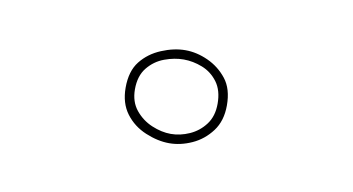

<svg xmlns="http://www.w3.org/2000/svg" viewBox="-29 -381 336 183"><g transform="rotate(10 139.0 -289.0)"><path d="M140 -334Q151 -334 162 -329Q173 -324 180.5 -314.5Q188 -305 188 -289Q188 -274 180.5 -264Q173 -254 162 -249Q151 -244 140 -244Q129 -244 117 -249Q105 -254 97.5 -264Q90 -274 90 -289Q90 -305 97.5 -314.5Q105 -324 117 -329Q129 -334 140 -334ZM140 -253Q149 -253 158 -257Q167 -261 173 -269Q179 -277 179 -289Q179 -302 173 -310Q167 -318 158 -321.5Q149 -325 140 -325Q131 -325 121.5 -321.5Q112 -318 105.5 -310Q99 -302 99 -289Q99 -277 105.5 -269Q112 -261 121.5 -257Q131 -253 140 -253Z"/></g></svg>

Font: Kalnia Glaze Thin
Style: Regular
Weight: 100
Designer: Frida Medrano
Foundry: Frida Medrano
Version: Version 1.110